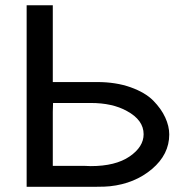

<svg xmlns="http://www.w3.org/2000/svg" viewBox="-20 -715 727 735"><path d="M82 0V-694.8H182.1V-400.9H352.1Q423.8 -400.9 480 -380.9Q536.1 -360.8 566.7 -329.8Q597.2 -298.8 612.5 -265.4Q627.9 -231.9 627.9 -200.2Q627.9 -124 562 -68.1Q496.1 -12.2 400.9 -2Q383.8 0 349.1 0ZM182.1 -80.1H301.8Q305.7 -80.1 314.5 -79.6Q323.2 -79.1 327.1 -79.1Q422.4 -79.1 476.1 -116Q529.8 -152.8 529.8 -201.2Q529.8 -255.4 465.8 -290Q410.6 -320.8 327.1 -320.8H183.1L182.1 -287.1Z"/></svg>

Font: CMU Bright
Style: SemiBold
Weight: 600
Version: Version 0.7.0